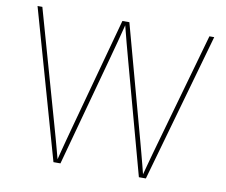

<svg xmlns="http://www.w3.org/2000/svg" viewBox="-79 -826 1088 925"><g transform="rotate(10 464.5 -364.0)"><path d="M238.3 0 32.2 -727.5H55.7L212.9 -171.9Q220.7 -144.5 228.3 -117.2Q235.8 -89.8 243.2 -62.5Q250.5 -35.2 257.8 -7.8H252.9Q259.8 -35.2 266.8 -62.5Q273.9 -89.8 281.2 -117.2Q288.6 -144.5 295.9 -171.9L447.3 -727.5H481.4L632.8 -171.9Q640.1 -144.5 647.5 -117.2Q654.8 -89.8 661.9 -62.5Q668.9 -35.2 675.8 -7.8H670.9Q678.2 -35.2 685.5 -62.5Q692.9 -89.8 700.4 -117.2Q708 -144.5 715.8 -171.9L873 -727.5H896.5L690.4 0H656.2L509.3 -539.1Q497.1 -584 485.1 -628.9Q473.1 -673.8 461.9 -718.8H466.8Q455.6 -673.8 443.6 -628.9Q431.6 -584 419.4 -539.1L272.5 0Z"/></g></svg>

Font: Inter Thin
Style: Regular
Weight: 250
Designer: Rasmus Andersson
Foundry: rsms
Version: Version 4.001;git-66647c0bb